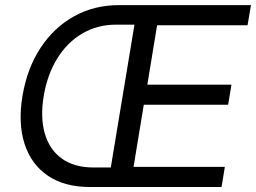

<svg xmlns="http://www.w3.org/2000/svg" viewBox="-20 -748 1024 768"><path d="M338.9 0Q237.8 0 171.4 -45.2Q105 -90.3 78.4 -172.1Q51.8 -253.9 69.8 -363.8Q88.4 -474.6 142.1 -556.4Q195.8 -638.2 276.4 -682.9Q356.9 -727.5 455.6 -727.5H568.4L555.7 -649.4H444.8Q369.6 -649.4 309.6 -614.3Q249.5 -579.1 209.5 -514.9Q169.4 -450.7 154.8 -363.8Q140.6 -277.8 159.4 -213.4Q178.2 -148.9 227.5 -113.5Q276.9 -78.1 354 -78.1H460.4L446.3 0ZM410.2 0 530.8 -727.5H983.9L970.2 -647H608.4L569.3 -409.2H905.8L892.6 -329.1H555.2L514.2 -80.6H879.4L866.2 0Z"/></svg>

Font: Inter 20pt
Style: Italic
Weight: 400
Italic angle: -9.3988°
Version: Version 4.001;git-66647c0bb